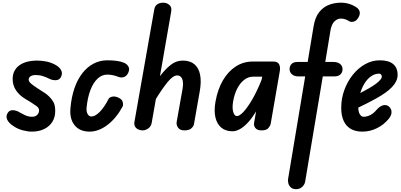

<svg xmlns="http://www.w3.org/2000/svg" viewBox="-20 -948 2914 1396"><path d="M211 9Q182 9 145.8 -0.5Q109.5 -10 81 -29Q44 -52.5 32.5 -77.8Q21 -103 35.5 -126Q48 -148.5 75 -146.8Q102 -145 123.5 -130.5Q134 -124 159.8 -111.5Q185.5 -99 212 -99Q238 -99 251 -113.2Q264 -127.5 264 -143Q264 -154.5 259.8 -161.8Q255.5 -169 246 -176.5Q231.5 -187 209.8 -200.8Q188 -214.5 163 -229.5Q120.5 -255 96.2 -291.5Q72 -328 72 -373.5Q72 -436.5 119.5 -472Q167 -507.5 250 -507.5Q279 -507.5 311.5 -501.8Q344 -496 373.5 -481.5Q409.5 -464 423.5 -439.5Q437.5 -415 422.5 -386.5Q410.5 -365.5 385 -364.8Q359.5 -364 334 -377.5Q318 -386 293 -394.2Q268 -402.5 240.5 -402.5Q216.5 -402.5 202.5 -393.5Q188.5 -384.5 188.5 -370.5Q188.5 -355.5 204.5 -341.2Q220.5 -327 250.5 -307.5Q274 -292 298.2 -276.8Q322.5 -261.5 336.5 -247Q356 -228.5 368.8 -205.5Q381.5 -182.5 381.5 -139.5Q381.5 -96 360.5 -62.2Q339.5 -28.5 301.2 -9.8Q263 9 211 9Z M631.5 9Q559.5 9 522 -38Q484.5 -85 492.5 -164.5Q499.5 -243 521.5 -306.8Q543.5 -370.5 578.8 -415.8Q614 -461 660 -485.2Q706 -509.5 760 -509.5Q797.5 -509.5 828 -505.5Q858.5 -501.5 882 -491.5Q891.5 -488 902.2 -478.8Q913 -469.5 917.5 -454.8Q922 -440 912 -418Q901.5 -395.5 881.8 -388Q862 -380.5 838.5 -390Q818 -398 797.8 -401.8Q777.5 -405.5 760 -405.5Q720.5 -405.5 689 -375.8Q657.5 -346 637 -292Q616.5 -238 609.5 -164.5Q607 -138 616.8 -119.5Q626.5 -101 644.5 -101Q672.5 -101 705.8 -135Q739 -169 768.5 -227Q775.5 -241.5 797.2 -245.5Q819 -249.5 844 -236.5Q868.5 -225 872.8 -204.2Q877 -183.5 871 -172.5Q825.5 -88.5 761.5 -39.8Q697.5 9 631.5 9Z M1016 0Q1000.5 0 985.5 -6.8Q970.5 -13.5 962.2 -27.2Q954 -41 957.5 -62L1101.5 -878.5Q1106.5 -906.5 1124.8 -917.5Q1143 -928.5 1165.5 -928.5Q1193 -928.5 1211.5 -912.2Q1230 -896 1225 -865L1143 -394Q1182 -445.5 1221.5 -476.5Q1261 -507.5 1308.5 -507.5Q1362 -507.5 1393.5 -481Q1425 -454.5 1435 -404.2Q1445 -354 1432 -282L1390 -43.5Q1387.5 -30 1371.5 -15Q1355.5 0 1319.5 0Q1288.5 0 1274.8 -19.8Q1261 -39.5 1264.5 -61.5L1307 -300Q1312.5 -329 1310 -351.5Q1307.5 -374 1297.2 -386.8Q1287 -399.5 1268 -399.5Q1238.5 -399.5 1200.2 -353.2Q1162 -307 1113.5 -228.5L1083 -55.5Q1079 -30 1059 -15Q1039 0 1016 0Z M1669 6.5Q1621 6.5 1589.2 -19.8Q1557.5 -46 1546.2 -94.8Q1535 -143.5 1547 -210Q1563 -299.5 1601.2 -364.5Q1639.5 -429.5 1694.8 -465Q1750 -500.5 1816.5 -500.5H1968Q1998.5 -500.5 2009.2 -480.8Q2020 -461 2014 -428.5L1948 -47.5Q1945.5 -34 1931.5 -17Q1917.5 0 1881.5 0Q1850.5 0 1837 -17Q1823.5 -34 1827.5 -55L1842 -138Q1815 -93 1785.8 -60.5Q1756.5 -28 1727.2 -10.8Q1698 6.5 1669 6.5ZM1703 -104Q1721.5 -104 1750.8 -135.2Q1780 -166.5 1814.2 -225.2Q1848.5 -284 1881.5 -366.5L1886.5 -390.5H1820.5Q1785.5 -390.5 1756 -368Q1726.5 -345.5 1705.5 -305.2Q1684.5 -265 1675 -210.5Q1667 -163 1675.8 -133.5Q1684.5 -104 1703 -104Z M2133 427.5Q2109 427.5 2095.2 415.2Q2081.5 403 2076.8 386Q2072 369 2074.5 354L2199 -392.5H2150Q2120.5 -392.5 2103 -407.5Q2085.5 -422.5 2085.5 -445.5Q2085.5 -468 2099.8 -482.8Q2114 -497.5 2143.5 -497.5H2217L2260 -756Q2271 -823 2301.2 -860.5Q2331.5 -898 2372.8 -913.2Q2414 -928.5 2457.5 -928.5Q2490 -928.5 2518.8 -919.8Q2547.5 -911 2573 -893.5Q2589.5 -882.5 2594.8 -864Q2600 -845.5 2586.5 -821.5Q2571.5 -795 2550.8 -790.5Q2530 -786 2518.5 -794Q2508.5 -800.5 2493 -806.8Q2477.5 -813 2457.5 -813Q2434 -813 2412.5 -793Q2391 -773 2383 -727.5L2345 -497.5H2404.5Q2435.5 -497.5 2453 -482.8Q2470.5 -468 2470.5 -445.5Q2470.5 -421 2455 -406.8Q2439.5 -392.5 2411 -392.5H2327L2199 371Q2195.5 393.5 2177.5 410.5Q2159.5 427.5 2133 427.5Z M2615.5 9Q2539.5 9 2500.2 -35.8Q2461 -80.5 2461 -164Q2461 -232.5 2484 -294.8Q2507 -357 2546.2 -405.5Q2585.5 -454 2635.8 -481.8Q2686 -509.5 2741 -509.5Q2805.5 -509.5 2838.2 -482.5Q2871 -455.5 2871 -404Q2871 -380 2860.2 -357.5Q2849.5 -335 2829.2 -314Q2809 -293 2781 -273.2Q2753 -253.5 2718.5 -234Q2694.5 -220 2658.5 -201.8Q2622.5 -183.5 2585 -165.5Q2585 -157 2586 -149.8Q2587 -142.5 2588.5 -136Q2592 -120.5 2601.5 -109.8Q2611 -99 2624.5 -99Q2649 -99 2673.8 -112.2Q2698.5 -125.5 2718 -149.5Q2740 -175 2763.8 -182Q2787.5 -189 2806.5 -174.5Q2816 -167.5 2822.2 -154.2Q2828.5 -141 2825.8 -122.8Q2823 -104.5 2805 -82.5Q2770.5 -40.5 2720.2 -15.8Q2670 9 2615.5 9ZM2599.5 -271.5Q2615 -279.5 2631 -288.5Q2647 -297.5 2662.5 -306Q2692 -323 2712.5 -338.2Q2733 -353.5 2744.5 -366.8Q2756 -380 2756 -391Q2756 -399 2751 -405.8Q2746 -412.5 2736.5 -412.5Q2706 -412.5 2679.2 -394.2Q2652.5 -376 2632.2 -344.2Q2612 -312.5 2599.5 -271.5Z"/></svg>

Font: Edu AU VIC WA NT Hand SemiBold
Style: Regular
Weight: 600
Version: Version 1.001